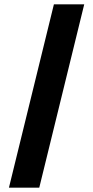

<svg xmlns="http://www.w3.org/2000/svg" viewBox="-20 -800 426 880"><path d="M21 60 227 -780H366L160 60Z"/></svg>

Font: Cazoo Sans SemiBold
Style: Regular
Weight: 600
Designer: Jonathan Barnbrook, Julián Moncada
Foundry: Barnbrook Fonts
Version: Version 2.000;Glyphs 3.2.3 (3260)